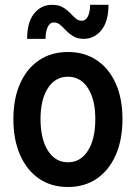

<svg xmlns="http://www.w3.org/2000/svg" viewBox="-20 -749 550 777"><path d="M254.9 7.8Q187.5 7.8 137.9 -26.1Q88.4 -60.1 61.3 -121.8Q34.2 -183.6 34.2 -267.1Q34.2 -350.1 61.3 -410.9Q88.4 -471.7 137.9 -505.1Q187.5 -538.6 254.9 -538.6Q322.3 -538.6 371.8 -505.1Q421.4 -471.7 448.5 -410.9Q475.6 -350.1 475.6 -267.1Q475.6 -183.6 448.5 -121.8Q421.4 -60.1 371.8 -26.1Q322.3 7.8 254.9 7.8ZM254.9 -92.3Q306.2 -92.3 335.9 -139.2Q365.7 -186 365.7 -267.1Q365.7 -346.2 335.9 -392.3Q306.2 -438.5 254.9 -438.5Q203.6 -438.5 173.8 -392.3Q144 -346.2 144 -267.1Q144 -187 173.8 -139.6Q203.6 -92.3 254.9 -92.3ZM89.8 -591.8Q89.8 -659.7 118.4 -694.6Q147 -729.5 190.4 -729.5Q216.3 -729.5 233.2 -720Q250 -710.4 262.5 -697.5Q274.9 -684.6 285.9 -674.8Q296.9 -665 310.5 -665Q327.6 -665 336.2 -683.6Q344.7 -702.1 344.7 -729.5H418.9Q419.4 -663.6 390.9 -627.7Q362.3 -591.8 318.4 -591.8Q294.4 -591.8 277.6 -601.8Q260.7 -611.8 248 -625Q235.4 -638.2 223.9 -648.2Q212.4 -658.2 198.2 -658.2Q181.6 -658.2 173.1 -639.9Q164.6 -621.6 164.1 -591.8Z"/></svg>

Font: Reddit Sans Condensed SemiBold
Style: Regular
Weight: 600
Designer: Stephen Hutchings
Foundry: Reddit
Version: Version 1.014